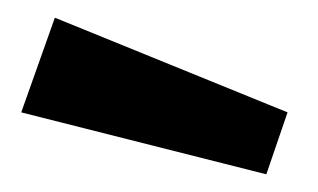

<svg xmlns="http://www.w3.org/2000/svg" viewBox="-20 -773 359 217"><path d="M305 -646 281 -576 4 -646 42 -753Z"/></svg>

Font: Morrison
Style: Bold
Weight: 700
Designer: Pablo Impallari, Rodrigo Fuenzalida (Modified by Dan O. Williams)
Version: Version 0.03;June 6, 2019;FontCreator 11.5.0.2425 64-bit; tt